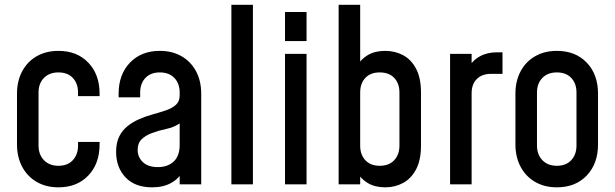

<svg xmlns="http://www.w3.org/2000/svg" viewBox="-20 -770 2570 802"><path d="M224 12.5Q172.5 12.5 133.5 -10Q94.5 -32.5 72.8 -73Q51 -113.5 51 -167V-378.5Q51 -432 72.8 -472.5Q94.5 -513 133.5 -535.2Q172.5 -557.5 224 -557.5Q302 -557.5 349 -508.2Q396 -459 396 -378.5V-368.5H306V-383.5Q306 -421.5 284.2 -444.5Q262.5 -467.5 224 -467.5Q186 -467.5 163.5 -444.5Q141 -421.5 141 -383.5V-162Q141 -124.5 163.5 -101Q186 -77.5 224 -77.5Q262.5 -77.5 284.2 -101Q306 -124.5 306 -162V-177H396V-167Q396 -86.5 349 -37Q302 12.5 224 12.5Z M615.5 12.5Q543.5 12.5 504.2 -29.2Q465 -71 465 -135.5Q465 -174 478.2 -200.2Q491.5 -226.5 512.8 -243.2Q534 -260 558.5 -271Q587.5 -284 617.8 -292.2Q648 -300.5 673.5 -309.2Q699 -318 714.8 -332.2Q730.5 -346.5 730.5 -371.5V-383.5Q730.5 -421.5 708.2 -444.5Q686 -467.5 647.5 -467.5Q609.5 -467.5 587.5 -444.5Q565.5 -421.5 565.5 -383.5V-363.5H475.5V-378.5Q475.5 -459 522.8 -508.2Q570 -557.5 647.5 -557.5Q699.5 -557.5 738.2 -535.2Q777 -513 798.8 -472.5Q820.5 -432 820.5 -378.5V0H730.5V-78.5L746 -58.5Q728.5 -24.5 695.2 -6Q662 12.5 615.5 12.5ZM639.5 -72Q680.5 -72 705.5 -95.2Q730.5 -118.5 730.5 -165V-254.5Q706 -238 674.8 -231.5Q643.5 -225 614 -214Q587.5 -204 571.2 -188Q555 -172 555 -144Q555 -113.5 576.8 -92.8Q598.5 -72 639.5 -72Z M946.5 0V-750H1036.5V0Z M1170.5 0V-545H1260.5V0ZM1170.5 -598.5V-720H1260.5V-598.5Z M1589 12.5Q1546.5 12.5 1516.5 -5.2Q1486.5 -23 1469 -54.5L1484.5 -75V0H1394.5V-750H1484.5V-470L1469 -490.5Q1486.5 -522.5 1516.5 -540Q1546.5 -557.5 1589 -557.5Q1630 -557.5 1663.8 -539.5Q1697.5 -521.5 1718 -483Q1738.5 -444.5 1738.5 -383.5V-162Q1738.5 -101 1718 -62.5Q1697.5 -24 1663.8 -5.8Q1630 12.5 1589 12.5ZM1566 -77.5Q1605 -77.5 1626.8 -101Q1648.5 -124.5 1648.5 -162V-383.5Q1648.5 -421.5 1626.8 -444.5Q1605 -467.5 1566 -467.5Q1527.5 -467.5 1506 -444.5Q1484.5 -421.5 1484.5 -383.5V-161.5Q1484.5 -124 1506 -100.8Q1527.5 -77.5 1566 -77.5Z M1860 0V-545H1950V-463L1934 -482Q1952 -516.5 1983.2 -534Q2014.5 -551.5 2055 -551.5H2079V-461.5H2030.5Q1993.5 -461.5 1971.8 -440Q1950 -418.5 1950 -380.5V0Z M2306 12.5Q2254.5 12.5 2215.5 -10Q2176.5 -32.5 2154.8 -73Q2133 -113.5 2133 -167V-378.5Q2133 -432 2154.8 -472.5Q2176.5 -513 2215.5 -535.2Q2254.5 -557.5 2306 -557.5Q2384 -557.5 2431 -508.2Q2478 -459 2478 -378.5V-167Q2478 -86.5 2431 -37Q2384 12.5 2306 12.5ZM2306 -77.5Q2344.5 -77.5 2366.2 -101Q2388 -124.5 2388 -162V-383.5Q2388 -421.5 2366.2 -444.5Q2344.5 -467.5 2306 -467.5Q2268 -467.5 2245.5 -444.5Q2223 -421.5 2223 -383.5V-162Q2223 -124.5 2245.5 -101Q2268 -77.5 2306 -77.5Z"/></svg>

Font: Mohave Medium
Style: Regular
Weight: 500
Designer: Gumpita Rahayu
Foundry: Tokotype
Version: Version 2.003